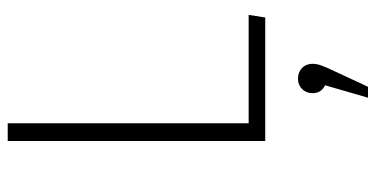

<svg xmlns="http://www.w3.org/2000/svg" viewBox="-264 -460 997 510"><g transform="rotate(-90 235.0 -205.5)"><path d="M162 -684H115V0H443L450 -44H162ZM280 87C258 87 242 104 242 125C242 142 249 152 263 159L230 273H259L299 187C315 153 320 141 320 125C320 104 305 87 280 87Z"/></g></svg>

Font: Fira Sans ExtraLight
Style: Regular
Weight: 200
Designer: bBox Type GmbH & Carrois Corporate GbR & Edenspiekermann AG
Foundry: bBox Type GmbH & Carrois Corporate GbR & Edenspiekermann AG
Version: Version 4.300;PS 004.300;hotconv 1.0.88;makeotf.lib2.5.64775